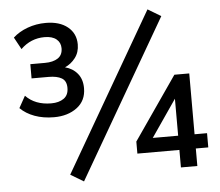

<svg xmlns="http://www.w3.org/2000/svg" viewBox="-53 -789 1003 874"><g transform="rotate(-5 448.5 -352.5)"><path d="M186 -278Q137 -278 97.5 -292.5Q58 -307 32 -333L62 -387Q105 -342 179 -342Q214 -342 236 -357.5Q258 -373 258 -406Q258 -438 236.5 -450.5Q215 -463 177 -463H99V-528H166Q203 -528 225 -542.5Q247 -557 247 -588Q247 -614 228 -629.5Q209 -645 174 -645Q111 -645 65 -600L35 -655Q62 -680 101.5 -694.5Q141 -709 185 -709Q248 -709 285 -679Q322 -649 322 -599Q322 -563 302.5 -537.5Q283 -512 255 -500Q290 -491 311.5 -465Q333 -439 333 -398Q333 -341 291 -309.5Q249 -278 186 -278ZM296 25 236 -11 652 -730 712 -694ZM741 0V-80H549V-135L748 -423H816V-145H873V-80H816V0ZM741 -145V-314L625 -145Z"/></g></svg>

Font: Nunito Sans Medium
Style: Regular
Weight: 500
Designer: Vernon Adams
Foundry: Vernon Adams
Version: Version 3.101; ttfautohint (v1.8.4.7-5d5b);gftools[0.9.27]